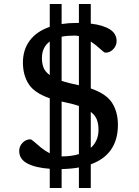

<svg xmlns="http://www.w3.org/2000/svg" viewBox="-20 -831 690 955"><path d="M227.5 104V8.5Q156.5 3.5 116 -18Q75.5 -39.5 75.5 -80Q75.5 -103.5 92.2 -120.8Q109 -138 131 -138Q136.5 -138 150 -125.8Q163.5 -113.5 183.5 -97.2Q203.5 -81 227.5 -68.5V-342Q150 -369 122 -413.8Q94 -458.5 94 -520Q94 -583.5 128 -629.2Q162 -675 227.5 -697.5V-811H286.5V-711.5Q321.5 -717 362 -717Q367.5 -717 372.5 -717V-811H431.5V-713.5Q492 -706.5 526 -685.2Q560 -664 560 -627Q560 -603.5 543.2 -586.2Q526.5 -569 504.5 -569Q498 -569 478.5 -587.5Q459 -606 431.5 -624.5V-391Q509 -364.5 537.8 -319Q566.5 -273.5 566.5 -210Q566.5 -63 431.5 -13.5V104H372.5V2Q333.5 9 286.5 10V104ZM368 -408Q370.5 -407.5 372.5 -407V-651.5Q361 -654 350 -654Q314.5 -654 286.5 -648.5V-429Q320 -417.5 368 -408ZM188.5 -542Q188.5 -516.5 196.2 -495.5Q204 -474.5 227.5 -457.5V-624.5Q188.5 -596 188.5 -542ZM291 -325Q288.5 -325.5 286.5 -326V-53Q335.5 -53 372.5 -64.5V-304Q339 -315.5 291 -325ZM470 -186Q470 -212.5 462.5 -234.2Q455 -256 431.5 -274.5V-95.5Q470 -129.5 470 -186Z"/></svg>

Font: Newsreader 6pt
Style: Regular
Weight: 400
Designer: Hugues Gentile
Foundry: Production Type
Version: Version 1.003; ttfautohint (v1.8.3)